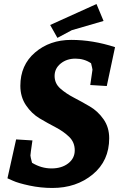

<svg xmlns="http://www.w3.org/2000/svg" viewBox="-20 -918 597 953"><path d="M141 -221Q131 -153 131 -146.5Q131 -140 139 -110Q185 -82 235.5 -82Q286 -82 318.5 -107Q351 -132 351 -172Q351 -212 323 -239Q295 -266 255.5 -286.5Q216 -307 176.5 -330.5Q137 -354 109 -395.5Q81 -437 81 -492Q81 -595 154 -657.5Q227 -720 333.5 -720Q440 -720 551 -684L510 -491L428 -496Q439 -568 439 -572Q439 -576 432 -604Q398 -627 354.5 -627Q311 -627 281 -602.5Q251 -578 251 -541Q251 -504 279 -479Q307 -454 346.5 -433.5Q386 -413 426 -389.5Q466 -366 494 -326Q522 -286 522 -232Q522 -120 440.5 -52.5Q359 15 240 15Q182 15 126 3Q70 -9 44 -21L17 -33L60 -226ZM459 -898 494 -814Q355 -774 336 -768L265 -730L229 -794Z"/></svg>

Font: Andada SC
Style: Bold Italic
Weight: 700
Italic angle: -8.29999°
Designer: Carolina Giovagnoli
Foundry: Carolina Giovagnoli
Version: Version 1.003